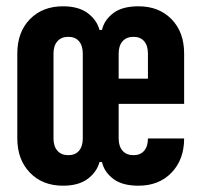

<svg xmlns="http://www.w3.org/2000/svg" viewBox="-20 -580 640 610"><path d="M35 -140V-410Q35 -478 75 -519Q115 -560 180 -560Q230 -560 259 -538Q288 -516 296 -485H304Q311 -516 339.5 -538Q368 -560 420 -560Q485 -560 525 -519Q565 -478 565 -410V-250H357V-140Q357 -115 369.5 -101Q382 -87 404 -87Q426 -87 438 -101Q450 -115 450 -140H565Q565 -73 525 -31.5Q485 10 420 10Q368 10 339.5 -12Q311 -34 304 -65H296Q288 -34 259 -12Q230 10 180 10Q115 10 75 -31.5Q35 -73 35 -140ZM243 -140V-410Q243 -435 231 -449Q219 -463 197 -463Q175 -463 162.5 -449Q150 -435 150 -410V-140Q150 -115 162.5 -101Q175 -87 197 -87Q219 -87 231 -101Q243 -115 243 -140ZM357 -330H450V-410Q450 -435 438 -449Q426 -463 404 -463Q382 -463 369.5 -449Q357 -435 357 -410Z"/></svg>

Font: JetBrains Mono Extra Bold
Style: Regular
Weight: 800
Monospace: yes
Designer: Philipp Nurullin, Konstantin Bulenkov
Foundry: JetBrains
Version: 2.002